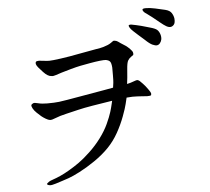

<svg xmlns="http://www.w3.org/2000/svg" viewBox="-59 -859 1117 1021"><g transform="rotate(-5 500.0 -348.0)"><path d="M613 -330Q610 -318 605 -296.5Q600 -275 584 -232Q568 -189 544.5 -147Q521 -105 488 -71Q455 -37 411 -7Q367 23 329 42.5Q291 62 269.5 69.5Q248 77 233.5 81.5Q219 86 197.5 93Q176 100 165 98.5Q154 97 152 92Q150 88 164 79Q170 75 186.5 69.5Q203 64 224.5 54.5Q246 45 273.5 29Q301 13 328 -6Q355 -25 389.5 -57.5Q424 -90 451.5 -127Q479 -164 495.5 -200Q512 -236 520 -262Q527 -285 531 -303L535 -320Q477 -311 429 -303Q381 -295 352.5 -288Q324 -281 287 -272.5Q250 -264 228.5 -255Q207 -246 197 -247Q188 -248 174.5 -256Q161 -264 152 -271.5Q143 -279 129.5 -292Q116 -305 110 -316.5Q104 -328 105 -334Q107 -340 117 -344Q123 -346 142.5 -341Q162 -336 190 -336Q229 -336 254 -339Q279 -342 375 -359L496 -380L546 -389Q548 -402 549.5 -414Q551 -426 551 -453Q551 -480 551 -496Q549 -523 541 -530Q533 -537 521 -539Q510 -540 487.5 -537.5Q465 -535 434.5 -529.5Q404 -524 383.5 -520Q363 -516 329 -506.5Q295 -497 280.5 -492.5Q266 -488 250 -482.5Q234 -477 226 -479Q216 -479 205 -485.5Q194 -492 182 -505Q170 -518 160 -529.5Q150 -541 148 -549Q146 -557 149 -561Q152 -566 166 -566Q173 -566 190 -563.5Q207 -561 221.5 -561Q236 -561 283 -567.5Q330 -574 386 -585Q442 -596 471 -600.5Q500 -605 513.5 -609Q527 -613 537.5 -617.5Q548 -622 555.5 -627.5Q563 -633 567.5 -636Q572 -639 585 -635Q591 -633 607 -621L635 -603Q643 -597 654.5 -585.5Q666 -574 668 -566.5Q670 -559 668 -553Q666 -551 655.5 -544Q645 -537 638.5 -525.5Q632 -514 629.5 -478.5Q627 -443 626 -436L622 -402Q632 -404 641.5 -407Q651 -410 662 -414Q672 -418 678 -418Q684 -417 690.5 -411.5Q697 -406 706 -396Q715 -386 720 -380Q725 -374 734 -361Q743 -348 744.5 -343Q746 -338 744 -332Q742 -328 723 -328Q720 -328 695 -330Q670 -332 645 -332L613 -330ZM736 -628 702 -658Q692 -667 679 -679Q666 -691 661 -700Q656 -709 658 -712Q660 -715 670 -715Q679 -714 698 -709.5Q717 -705 725 -703L767 -691Q797 -683 806.5 -674.5Q816 -666 821 -651.5Q826 -637 824 -623Q822 -612 815 -603Q808 -594 798 -593Q790 -592 775 -598.5Q760 -605 736 -628ZM789 -742 757 -766Q748 -771 742.5 -778Q737 -785 738 -789Q738 -795 757.5 -795Q777 -795 805.5 -789Q834 -783 858.5 -777Q883 -771 892 -756.5Q901 -742 903 -727Q905 -704 897 -694.5Q889 -685 879 -684Q869 -683 856.5 -690Q844 -697 823.5 -714Q803 -731 789 -742Z"/></g></svg>

Font: ChillKai
Style: Regular
Weight: 400
Designer: ChillType
Foundry: 寒蝉字型
Version: Version 2.000